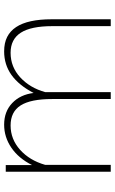

<svg xmlns="http://www.w3.org/2000/svg" viewBox="171 -740 568 951"><g transform="rotate(-90 455.5 -264.0)"><path d="M836 0H802V-290Q802 -395 769.5 -445.5Q737 -496 670 -496Q600 -496 548 -448Q496 -400 475 -324V0H441V-290Q441 -396 409.5 -446Q378 -496 310 -496Q242 -496 189.5 -449Q137 -402 115 -325V0H81V-520H114V-390Q147 -456 199.5 -492Q252 -528 314 -528Q379 -528 421 -488Q463 -448 471 -382Q509 -455 560 -491.5Q611 -528 677 -528Q719 -528 748.5 -513Q778 -498 797.5 -468.5Q817 -439 826.5 -395Q836 -351 836 -294Z"/></g></svg>

Font: Raleway Thin ExtraLight
Style: Regular
Weight: 250
Version: Version 4.026